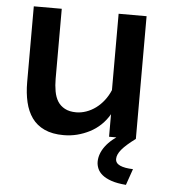

<svg xmlns="http://www.w3.org/2000/svg" viewBox="-52 -570 716 814"><g transform="rotate(5 306.0 -163.0)"><path d="M425 0V-96Q410 -70 389 -50Q368 -30 342.5 -17Q317 -4 289.5 3Q262 10 232 10Q184 10 150.5 -5.5Q117 -21 97 -49Q77 -77 68 -115.5Q59 -154 59 -200V-523H178V-225Q178 -197 182.5 -172Q187 -147 198 -129.5Q209 -112 228.5 -101.5Q248 -91 277 -91Q298 -91 319.5 -98.5Q341 -106 360 -120Q379 -134 394.5 -154Q410 -174 420 -198V-523H539V0ZM386 110Q386 76 410 43.5Q434 11 485 -19H521L538 0Q499 29 481 50.5Q463 72 463 91Q463 109 482.5 118Q502 127 538 128L514 197Q476 194 451.5 185.5Q427 177 412.5 165Q398 153 392 138.5Q386 124 386 110Z"/></g></svg>

Font: Rising Sun SemiBold
Style: Regular
Weight: 600
Designer: Matt McInerney, Pablo Impallari, Rodrigo Fuenzalida (Raleway font), Stephen Hutchings (Greek), Cristiano Sobral (main ch
Foundry: The Rising Sun Project Authors
Version: Version 4.327; ttfautohint (v1.8.4.7-5d5b-dirty)